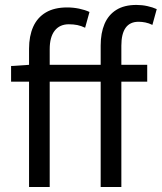

<svg xmlns="http://www.w3.org/2000/svg" viewBox="-20 -744 644 764"><path d="M95.6 0V-550.2Q95.6 -600.6 112.2 -637.7Q128.9 -674.7 162.7 -694.6Q196.4 -714.4 247 -714.4Q271.3 -714.4 294.7 -709.6Q318.2 -704.7 336.1 -696.4L318.7 -633.6Q303 -641.2 287.7 -644.3Q272.3 -647.4 253.9 -647.4Q217.7 -647.4 197.8 -622.1Q177.8 -596.8 177.8 -548.4V0ZM380.6 0V-562.9Q380.6 -612.5 395.9 -648.7Q411.3 -684.9 442.8 -704.6Q474.3 -724.4 523 -724.4Q545.4 -724.4 566.5 -719.7Q587.7 -715 603.7 -707.7L586.4 -644.9Q572.5 -651.8 558.5 -654.6Q544.6 -657.4 531.3 -657.4Q497.2 -657.4 480 -633.5Q462.9 -609.6 462.9 -562.6V0ZM24.1 -419.1V-481.4L96.3 -486.1H565.8V-419.1Z"/></svg>

Font: SourceSans3VF
Style: Regular
Weight: 200
Designer: Paul D. Hunt
Foundry: Adobe
Version: Version 3.052;hotconv 1.1.0;makeotfexe 2.6.0